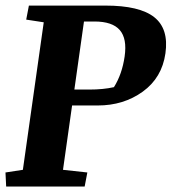

<svg xmlns="http://www.w3.org/2000/svg" viewBox="-21 -681 626 701"><path d="M304.7 -354Q356 -354 395 -362.8Q424.8 -410.2 434.1 -475.1Q443.4 -540 416.3 -571.3Q389.2 -602.5 323.7 -602.5H285.6L250.5 -354ZM363.8 -660.6Q488.8 -660.6 542.2 -618.2Q595.7 -575.7 583 -486.3Q570.3 -397 500.2 -346.4Q430.2 -295.9 335.9 -295.9H242.2L209 -61L297.9 -51.3L288.1 0H1.5L-1 -51.3L62.5 -61L138.7 -599.6L74.7 -609.4L84.5 -660.6Z"/></svg>

Font: NoticiaText-BoldItalic
Style: Bold Italic
Weight: 700
Italic angle: -8°
Designer: JM Sole
Foundry: JM Sole
Version: Version 1.003